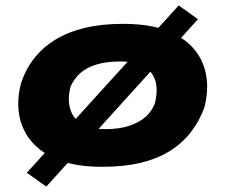

<svg xmlns="http://www.w3.org/2000/svg" viewBox="-20 -605 833 709"><path d="M357 11Q236 11 162 -30Q88 -71 61.5 -141.5Q35 -212 58 -299Q75 -350 106.5 -390Q138 -430 184.5 -458.5Q231 -487 293.5 -502Q356 -517 435 -517Q557 -517 630.5 -476.5Q704 -436 730.5 -366.5Q757 -297 735 -209Q717 -159 685.5 -118Q654 -77 608 -48Q562 -19 500 -4Q438 11 357 11ZM368 -128Q419 -128 456 -140Q493 -152 517 -173Q541 -194 552 -224Q570 -295 538.5 -336.5Q507 -378 425 -378Q374 -378 337 -367Q300 -356 276.5 -335Q253 -314 240 -284Q223 -213 255.5 -170.5Q288 -128 368 -128ZM151 84 79 33 640 -585 711 -534Z"/></svg>

Font: Nunito Sans 7pt Expanded Black
Style: Italic
Weight: 900
Width: 7
Italic angle: -9°
Designer: Vernon Adams
Foundry: Vernon Adams
Version: Version 3.101;gftools[0.9.27]